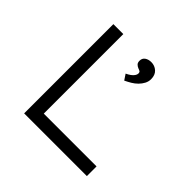

<svg xmlns="http://www.w3.org/2000/svg" viewBox="-169 -882 1065 1065"><g transform="rotate(45 363.0 -350.0)"><path d="M150 0V-700H228V-76H642V0ZM414 -521 392 -554Q407 -561 418 -569Q429 -577 435.5 -586.5Q442 -596 442 -604Q442 -615 436 -618.5Q430 -622 421 -625Q411 -629 403.5 -636.5Q396 -644 396 -659Q396 -679 411 -689.5Q426 -700 448 -700Q475 -700 494.5 -682.5Q514 -665 514 -632Q514 -613 505 -596Q496 -579 482 -565Q468 -551 450.5 -540.5Q433 -530 414 -521Z"/></g></svg>

Font: Lexend Giga Light
Style: Regular
Weight: 300
Version: Version 1.007